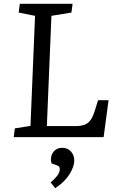

<svg xmlns="http://www.w3.org/2000/svg" viewBox="-20 -720 624 1008"><path d="M58 -46 140 -59 164 -637 78 -654 84 -700H361L355 -654L250 -637L226 -58H376Q402 -58 421 -64Q440 -70 454 -88Q468 -106 479 -143L495 -194H550L524 0H52ZM270 268 246 238Q263 224 278.5 205Q294 186 294 167Q294 153 279 148L251 138Q245 121 249 102Q253 83 268 69.5Q283 56 307 56Q336 56 353 76Q370 96 370 122Q370 154 345 194.5Q320 235 270 268Z"/></svg>

Font: Literata 12pt
Style: Italic
Weight: 400
Italic angle: -2°
Designer: Latin by Veronika Burian and Jose Scaglione. Greek by Irene Vlachou. Cyrillic by Vera Evstafieva
Foundry: TypeTogether
Version: Version 3.002